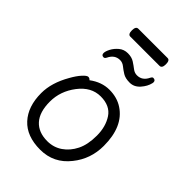

<svg xmlns="http://www.w3.org/2000/svg" viewBox="-248 -938 1058 1058"><g transform="rotate(45 281.0 -409.0)"><path d="M411 -774H183Q165 -774 165 -805Q165 -836 184 -836H412Q430 -836 430 -805Q430 -774 411 -774ZM451 -679Q444 -648 419 -620Q394 -592 360 -592Q326 -592 306 -604.5Q286 -617 270 -630Q254 -643 235 -643Q194 -643 174 -601Q168 -589 160 -589Q143 -589 143 -606Q143 -620 154.5 -642Q166 -664 187.5 -682Q209 -700 239 -700Q269 -700 289 -687Q309 -674 325 -661.5Q341 -649 360 -649Q401 -649 421 -691Q427 -703 434 -703Q452 -703 452 -686Q452 -682 451 -679ZM194 -445Q249 -486 309 -486Q369 -486 413 -457Q506 -396 506 -245Q506 -143 444 -66Q378 18 272.5 18Q167 18 111.5 -42.5Q56 -103 56 -207Q56 -287 106 -374Q126 -410 146 -432Q166 -454 176.5 -454Q187 -454 194 -445ZM267 -43Q316 -43 354.5 -69.5Q393 -96 416 -142Q439 -188 439 -258Q439 -328 406.5 -377Q374 -426 301 -426Q228 -426 175.5 -357.5Q123 -289 123 -207.5Q123 -126 160.5 -84.5Q198 -43 267 -43Z"/></g></svg>

Font: LXGW Bright GB
Style: Regular
Weight: 400
Designer: Christian Thalmann (Catharsis Fonts)
Foundry: LXGW / Christian Thalmann (Catharsis Fonts) / Fontworks Inc.
Version: Version 5.510